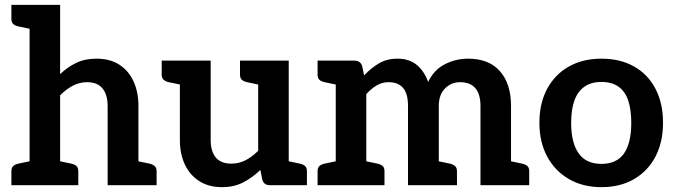

<svg xmlns="http://www.w3.org/2000/svg" viewBox="-20 -764 2781 792"><path d="M102 0V-744H228V-458Q258 -487 294 -504.5Q330 -522 378 -522Q434 -522 472.5 -497Q511 -472 531 -428Q551 -384 551 -327V0H424V-327Q424 -373 403 -399Q382 -425 339 -425Q308 -425 280.5 -410.5Q253 -396 228 -371V0ZM527 0 539 -101 597 -89Q610 -86 618 -79Q626 -72 626 -58V0ZM27 0V-58Q27 -72 34.5 -79Q42 -86 56 -89L113 -101L126 0ZM126 -744 113 -643 56 -655Q42 -658 34.5 -665Q27 -672 27 -686V-744ZM204 0 217 -101 274 -89Q288 -86 295.5 -79Q303 -72 303 -58V0Z M896 8Q840 8 801 -17.5Q762 -43 742 -86.5Q722 -130 722 -187V-514H849V-187Q849 -140 870 -114.5Q891 -89 934 -89Q966 -89 993 -103Q1020 -117 1045 -142V-514H1171V0H1094Q1068 0 1062 -23L1054 -63Q1022 -32 984 -12Q946 8 896 8ZM1147 0 1160 -101 1217 -89Q1231 -86 1238.5 -79Q1246 -72 1246 -58V0ZM746 -514 734 -413 676 -425Q663 -428 655 -435Q647 -442 647 -456V-514ZM1069 -514 1056 -413 999 -425Q985 -428 977.5 -435Q970 -442 970 -456V-514Z M1365 0V-514H1442Q1467 -514 1474 -491L1482 -453Q1509 -482 1542 -502Q1575 -522 1620 -522Q1669 -522 1700 -495.5Q1731 -469 1746 -426Q1770 -476 1815 -499Q1860 -522 1911 -522Q1997 -522 2042.5 -470Q2088 -418 2088 -327V0H1962V-327Q1962 -375 1941 -400Q1920 -425 1878 -425Q1841 -425 1815.5 -399Q1790 -373 1790 -327V0H1663V-327Q1663 -378 1642.5 -401.5Q1622 -425 1583 -425Q1556 -425 1533.5 -411.5Q1511 -398 1491 -376V0ZM1290 0V-58Q1290 -72 1297.5 -79Q1305 -86 1319 -89L1376 -101L1389 0ZM1467 0 1480 -101 1537 -89Q1551 -86 1558.5 -79Q1566 -72 1566 -58V0ZM1766 0 1778 -101 1836 -89Q1849 -86 1857 -79Q1865 -72 1865 -58V0ZM1389 -514 1376 -413 1319 -425Q1305 -428 1297.5 -435Q1290 -442 1290 -456V-514ZM2064 0 2077 -101 2134 -89Q2148 -86 2155.5 -79Q2163 -72 2163 -58V0Z M2461 -522Q2539 -522 2596 -489.5Q2653 -457 2684 -397.5Q2715 -338 2715 -258Q2715 -178 2684 -118.5Q2653 -59 2596 -25.5Q2539 8 2461 8Q2384 8 2326.5 -25.5Q2269 -59 2237 -118.5Q2205 -178 2205 -258Q2205 -338 2237 -397.5Q2269 -457 2326.5 -489.5Q2384 -522 2461 -522ZM2461 -88Q2524 -88 2554 -131Q2584 -174 2584 -257Q2584 -313 2571 -350.5Q2558 -388 2530.5 -407Q2503 -426 2461 -426Q2419 -426 2391 -406.5Q2363 -387 2349.5 -349.5Q2336 -312 2336 -257Q2336 -176 2366.5 -132Q2397 -88 2461 -88Z"/></svg>

Font: Aleo
Style: Bold
Weight: 700
Designer: Alessio Laiso
Foundry: Alessio Laiso
Version: Version 2.001;gftools[0.9.29]